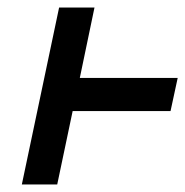

<svg xmlns="http://www.w3.org/2000/svg" viewBox="-20 -490 492 510"><path d="M433 -195H173L132 0H38L137 -470H231L192 -283H452Z"/></svg>

Font: New Athena Unicode
Style: Bold Italic
Weight: 700
Designer: J. Rusten 1997; rev. by R. Hancock 2001, 2002, rev. by D. Mastronarde 2002-2021
Foundry: Society for Classical Studies (formerly American Philological Association)
Version: Version 5.008